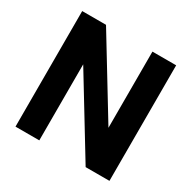

<svg xmlns="http://www.w3.org/2000/svg" viewBox="-158 -867 1022 1023"><g transform="rotate(30 353.0 -355.5)"><path d="M641.6 0H495.1L210 -467.8V0H63.5V-710.9H210L495.6 -242.2V-710.9H641.6Z"/></g></svg>

Font: Robotiche
Style: Bold
Weight: 700
Designer: Google
Version: Version 2.001150; 2014